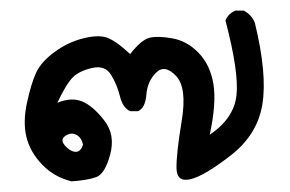

<svg xmlns="http://www.w3.org/2000/svg" viewBox="-20 -177 540 358"><path d="M113.3 161.1Q81.1 153.3 58.6 129.9Q36.1 106.4 29.3 78.6Q22.5 50.8 30.3 14.6Q38.1 -21.5 47.4 -41.5Q56.6 -61.5 81.1 -79.6Q105.5 -97.7 133.3 -105Q161.1 -112.3 177.7 -107.4Q194.3 -102.5 222.7 -76.2Q243.2 -102.5 258.3 -106.4Q273.4 -110.4 301.3 -105.5Q329.1 -100.6 350.6 -78.1Q372.1 -55.7 377.9 -20.5Q383.8 14.6 371.1 74.2Q416 43.9 420.9 1Q425.8 -42 400.4 -138.7Q405.3 -151.4 418.9 -157.2H434.6Q449.2 -149.4 455.1 -134.8Q478.5 -39.1 469.2 17.6Q460 74.2 410.2 112.8Q360.4 151.4 335 157.2Q309.6 163.1 309.1 136.7Q308.6 110.4 318.8 48.3Q329.1 -13.7 308.1 -35.6Q287.1 -57.6 271 -41.5Q254.9 -25.4 252.9 -0.5Q251 24.4 237.3 30.3H222.7Q209 24.4 203.6 2.4Q198.2 -19.5 187 -37.6Q175.8 -55.7 151.9 -50.3Q127.9 -44.9 115.7 -32.7Q103.5 -20.5 86.9 14.6Q113.3 3.9 133.3 12.2Q153.3 20.5 174.3 47.4Q195.3 74.2 185.5 110.8Q175.8 147.5 159.2 153.3Q142.6 159.2 113.3 161.1ZM134.8 92.8Q131.8 79.1 122.1 74.2Q112.3 69.3 102.1 76.2Q91.8 83 100.6 93.8Q109.4 104.5 119.6 106Q129.9 107.4 134.8 92.8Z"/></svg>

Font: JasonHandwriting4
Style: Regular
Weight: 400
Version: Version 1.01.21